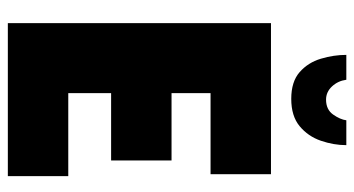

<svg xmlns="http://www.w3.org/2000/svg" viewBox="-232 -694 925 502"><g transform="rotate(90 231.0 -442.5)"><path d="M238 -741Q193 -741 168 -763Q143 -785 133 -818.5Q123 -852 123 -885H188Q191 -863 205.5 -847.5Q220 -832 240 -832Q266 -832 279 -850.5Q292 -869 294 -885H359Q359 -852 347.5 -818.5Q336 -785 309.5 -763Q283 -741 238 -741ZM40 0V-688H435V-530H223V-428H399V-270H223V-158H440V0Z"/></g></svg>

Font: Archivo ExtraCondensed Black
Style: Regular
Weight: 900
Width: 2
Designer: Hector Gatti
Foundry: Omnibus-Type
Version: Version 2.001; ttfautohint (v1.8.3)